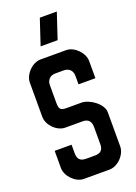

<svg xmlns="http://www.w3.org/2000/svg" viewBox="-154 -873 664 935"><g transform="rotate(-20 178.5 -405.5)"><path d="M178.7 -811.3H266.8L222.7 -678.7H134.6ZM24.9 -530.3V-353.2C24.9 -310.6 68.7 -265.7 112.4 -265.7H207C231.8 -263.7 244.8 -248.8 244.8 -220.9V-132.3C244.8 -102.9 232.4 -88.6 201 -88.6H156.2C125.1 -88.6 112.4 -102.9 112.4 -132.3V-177.1H24.9V-88.6C24.9 -45.4 69.3 0 112.4 0H244.8C288 0 332.3 -45.4 332.3 -88.6V-265.7C332.3 -308.2 270.5 -353.2 226.9 -353.2H148.3C115.7 -353.2 112.4 -366 112.4 -398V-486.6C112.4 -512.8 130.5 -530.3 156.2 -530.3H201C227.3 -530.3 244.8 -512.8 244.8 -486.6V-441.8H332.3V-530.3C332.3 -573.5 288 -618.9 244.8 -618.9H112.4C69.3 -618.9 24.9 -573.5 24.9 -530.3Z"/></g></svg>

Font: Ulica
Style: Regular
Weight: 400
Version: Version